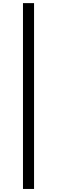

<svg xmlns="http://www.w3.org/2000/svg" viewBox="-20 -982 367 1236"><path d="M199.2 -961.9V234.4H127.9V-961.9Z"/></svg>

Font: Inter V
Style: Weight 400 Optical size 14.0
Weight: 400
Designer: Rasmus Andersson
Foundry: rsms
Version: Version 4.000;git-4fc901f